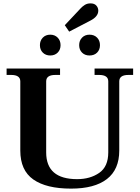

<svg xmlns="http://www.w3.org/2000/svg" viewBox="-20 -1105 826 1135"><path d="M363 -956 457 -1056Q466 -1066 480.5 -1075.5Q495 -1085 515 -1085Q538 -1085 549.5 -1072Q561 -1059 561 -1042Q561 -1007 514 -983L389 -918ZM216 -838Q216 -865 233 -882.5Q250 -900 277 -900Q304 -900 321 -882.5Q338 -865 338 -838Q338 -811 321 -794Q304 -777 277 -777Q250 -777 233 -794Q216 -811 216 -838ZM448 -838Q448 -865 465 -882.5Q482 -900 509 -900Q537 -900 554 -882.5Q571 -865 571 -838Q571 -811 554 -794Q537 -777 509 -777Q482 -777 465 -794Q448 -811 448 -838ZM100 -215V-624Q100 -662 46 -662H19V-700H335V-662H307Q253 -662 253 -624V-204Q253 -46 436 -46Q513 -46 566.5 -83Q620 -120 620 -204V-624Q620 -662 566 -662H539V-700H767V-662H739Q685 -662 685 -624V-215Q685 -103 612 -46.5Q539 10 400 10Q254 10 177 -44Q100 -98 100 -215Z"/></svg>

Font: Taviraj SemiBold
Style: Regular
Weight: 600
Designer: Katatrad Team
Foundry: CadsonDemak
Version: Version 1.001